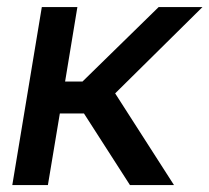

<svg xmlns="http://www.w3.org/2000/svg" viewBox="-20 -536 606 556"><path d="M15.6 0 101.1 -515.6H204.1L168.5 -299.8H218.8L439.5 -515.6H566.4L313.5 -265.6L483.9 0H356.4L223.1 -207.5H153.3L118.7 0Z"/></svg>

Font: Inter Display Medium
Style: Italic
Weight: 500
Italic angle: -9.39999°
Designer: Rasmus Andersson
Foundry: rsms
Version: Version 4.000;git-a52131595